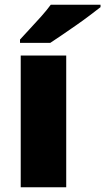

<svg xmlns="http://www.w3.org/2000/svg" viewBox="-20 -786 442 806"><path d="M258 0H67V-553H258ZM402 -756Q384 -742 357 -721.5Q330 -701 299 -679.5Q268 -658 239.5 -638.5Q211 -619 191 -606H64V-620Q81 -639 105 -664.5Q129 -690 153 -717Q177 -744 193 -766H402Z"/></svg>

Font: Noto Sans Myanmar Black
Style: Regular
Weight: 900
Designer: Monotype Design Team
Foundry: Monotype Imaging Inc.
Version: Version 2.107; ttfautohint (v1.8.4.7-5d5b)